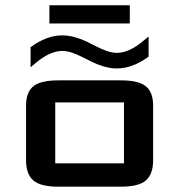

<svg xmlns="http://www.w3.org/2000/svg" viewBox="-20 -703 675 723"><path d="M446.8 -317.4H188V-87.9H446.8ZM556.6 -100.1Q556.6 -46.9 529.3 -23.4Q502 0 434.6 0H200.2Q132.8 0 105.5 -23.4Q78.1 -46.9 78.1 -100.1V-305.2Q78.1 -355.5 105.2 -377.9Q132.3 -400.4 200.2 -400.4H434.6Q502.4 -400.4 529.5 -377.9Q556.6 -355.5 556.6 -305.2ZM95.2 -525.4Q155.8 -569.8 214.4 -569.8Q237.8 -569.8 262 -563Q286.1 -556.2 305.9 -546.6Q325.7 -537.1 344.5 -527.3Q363.3 -517.6 383.1 -510.7Q402.8 -503.9 420.4 -503.9Q466.3 -503.9 520.5 -549.8L539.6 -565.4V-489.7Q479 -445.3 420.4 -445.3Q397 -445.3 372.8 -452.1Q348.6 -459 328.9 -468.8Q309.1 -478.5 290.3 -488Q271.5 -497.6 251.7 -504.4Q231.9 -511.2 214.4 -511.2Q168.5 -511.2 114.3 -465.8L95.2 -449.7ZM468.8 -614.7H166V-683.1H468.8Z"/></svg>

Font: Squarish Sans CT
Style: Regular
Weight: 400
Version: Version 0.9